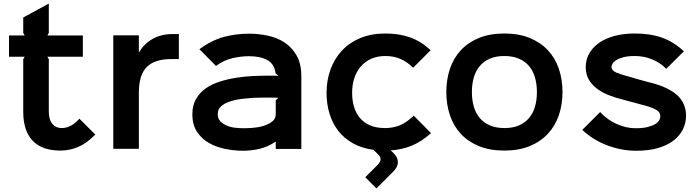

<svg xmlns="http://www.w3.org/2000/svg" viewBox="-20 -826 3884 1066"><path d="M509 -79Q464 -32 416 -11Q368 10 316 10Q213 10 161 -45Q109 -100 109 -206V-497L117 -511H30V-629H117L109 -643V-729L251 -806V-643L243 -629H440V-511H243L251 -497V-207Q251 -162 270.5 -138.5Q290 -115 322 -115Q348 -115 371.5 -127Q395 -139 421 -167Z M973 -498H929Q840 -498 795.5 -454.5Q751 -411 751 -312V0H609V-630H751V-537H753Q780 -583 827.5 -610Q875 -637 939 -637H973Z M1653 -403V1H1511V-39H1509Q1470 -12 1424 -0.5Q1378 11 1330 11Q1282 11 1231.5 1Q1181 -9 1140.5 -32Q1100 -55 1074 -94Q1048 -133 1048 -192Q1048 -241 1068.5 -276.5Q1089 -312 1122.5 -335.5Q1156 -359 1200.5 -373Q1245 -387 1292.5 -394.5Q1340 -402 1387.5 -404Q1435 -406 1476 -406Q1484 -406 1500.5 -406Q1517 -406 1526 -405L1510 -419Q1504 -470 1465 -492Q1426 -514 1363 -514Q1318 -514 1270.5 -503Q1223 -492 1179 -460L1087 -553Q1158 -604 1224.5 -621.5Q1291 -639 1363 -639Q1415 -639 1467 -628Q1519 -617 1560 -590Q1601 -563 1627 -517.5Q1653 -472 1653 -403ZM1525 -283Q1517 -284 1502.5 -284Q1488 -284 1482 -284Q1461 -284 1437 -284Q1413 -284 1387 -283Q1362 -281 1336 -278.5Q1310 -276 1287 -271Q1239 -260 1214 -241.5Q1189 -223 1189 -192Q1189 -168 1203 -153Q1217 -138 1238 -129Q1259 -120 1284 -117Q1309 -114 1330 -114Q1351 -114 1381.5 -116Q1412 -118 1441 -126.5Q1470 -135 1490.5 -150.5Q1511 -166 1511 -193V-269Z M2373 -87Q2321 -40 2266.5 -17.5Q2212 5 2149 9L2165 24Q2188 46 2189 73Q2190 100 2164 126L2070 220L2008 158L2077 89Q2095 70 2093 56.5Q2091 43 2082 34L2054 6Q1988 -3 1938.5 -31Q1889 -59 1857 -101Q1825 -143 1809 -196.5Q1793 -250 1793 -310Q1793 -379 1814.5 -439Q1836 -499 1877.5 -544Q1919 -589 1980 -614.5Q2041 -640 2119 -640Q2197 -640 2258 -618Q2319 -596 2371 -547L2274 -450Q2240 -483 2203 -499Q2166 -515 2120 -515Q2074 -515 2039.5 -499Q2005 -483 1981.5 -455Q1958 -427 1946.5 -390Q1935 -353 1935 -310Q1935 -269 1945.5 -233.5Q1956 -198 1978 -171.5Q2000 -145 2034.5 -130Q2069 -115 2118 -115Q2163 -115 2200.5 -130.5Q2238 -146 2277 -184Z M3103 -315Q3103 -246 3083 -187Q3063 -128 3022.5 -84Q2982 -40 2921.5 -15Q2861 10 2780 10Q2699 10 2638.5 -15Q2578 -40 2538 -83.5Q2498 -127 2478 -186.5Q2458 -246 2458 -315Q2458 -384 2478 -443.5Q2498 -503 2538 -546.5Q2578 -590 2638.5 -615Q2699 -640 2780 -640Q2861 -640 2921.5 -615Q2982 -590 3022.5 -546.5Q3063 -503 3083 -443.5Q3103 -384 3103 -315ZM2961 -315Q2961 -358 2950.5 -395Q2940 -432 2918 -458.5Q2896 -485 2861.5 -500Q2827 -515 2780 -515Q2733 -515 2699 -500Q2665 -485 2643 -458.5Q2621 -432 2610.5 -395.5Q2600 -359 2600 -315Q2600 -271 2610.5 -234.5Q2621 -198 2643 -171.5Q2665 -145 2699.5 -130Q2734 -115 2781 -115Q2828 -115 2862 -130Q2896 -145 2918 -171.5Q2940 -198 2950.5 -234.5Q2961 -271 2961 -315Z M3789 -183Q3789 -145 3772.5 -110Q3756 -75 3722.5 -48Q3689 -21 3636.5 -5Q3584 11 3512 11Q3431 11 3351.5 -19Q3272 -49 3213 -105L3312 -204Q3350 -162 3403 -138Q3456 -114 3509 -114Q3550 -114 3576.5 -121Q3603 -128 3618.5 -137.5Q3634 -147 3640 -158.5Q3646 -170 3646 -179Q3646 -187 3643.5 -195Q3641 -203 3631.5 -210.5Q3622 -218 3603.5 -226Q3585 -234 3554 -242Q3549 -243 3533 -247.5Q3517 -252 3498.5 -257Q3480 -262 3463.5 -266Q3447 -270 3442 -272Q3401 -282 3363 -296.5Q3325 -311 3296 -332.5Q3267 -354 3249.5 -383.5Q3232 -413 3232 -454Q3232 -493 3250 -526.5Q3268 -560 3302.5 -585.5Q3337 -611 3388 -625.5Q3439 -640 3505 -640Q3593 -640 3658 -616Q3723 -592 3777 -541L3679 -444Q3647 -477 3601.5 -496Q3556 -515 3505 -515Q3465 -515 3440 -508Q3415 -501 3400.5 -491.5Q3386 -482 3380.5 -472Q3375 -462 3375 -456Q3375 -434 3403 -422.5Q3431 -411 3495 -394Q3500 -392 3514.5 -388Q3529 -384 3545.5 -379.5Q3562 -375 3576.5 -371Q3591 -367 3597 -366Q3695 -340 3742 -295.5Q3789 -251 3789 -183Z"/></svg>

Font: TypoPRO Sinkin Sans
Style: 600 SemiBold
Weight: 600
Designer: Keith Bates
Foundry: K-Type
Version: Sinkin Sans (version 1.0)  by Keith Bates   •   © 2014   www